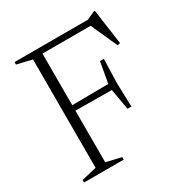

<svg xmlns="http://www.w3.org/2000/svg" viewBox="-163 -808 872 925"><g transform="rotate(-30 273.0 -345.0)"><path d="M418.5 -468.5 414.5 -335.5 418.5 -203H397L376.5 -319L175 -320.5V-33.5L258.5 -14V0H38V-14L121.5 -33.5V-636.5L38 -656V-670H446.5L491 -690.5H496.5L524 -495L508.5 -492L443 -638H175V-351L376.5 -353L397 -468.5Z"/></g></svg>

Font: Newsreader Text Light
Style: Regular
Weight: 300
Designer: Hugues Gentile
Foundry: Production Type
Version: Version 1.002